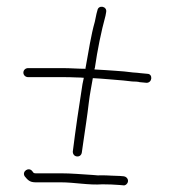

<svg xmlns="http://www.w3.org/2000/svg" viewBox="-20 -564 523 575"><path d="M286 -39C278 -38.3 268.7 -38.7 258 -40C225.3 -41.9 194.3 -45 161 -45H86C79.9 -45 79.5 -47.9 77 -51C66.4 -65.6 44.6 -50.7 54 -36C62.2 -26.2 68.2 -18 86 -18H161C204.4 -18 244.8 -9 287 -12C302.5 -12 323.9 -11.3 338 -10L349 -9C352.3 -8.3 355.5 -9.3 358.5 -12C368.1 -20.5 362.7 -34.1 351 -36L340 -37C324.1 -37 302.7 -39 286 -39ZM169 -360H64C56.3 -360 50 -354 50 -346.5C50 -339 56.3 -333 64 -333H169C182.3 -333 196.3 -332.7 211 -332C217.7 -332 224.3 -331.7 231 -331C229.7 -325 228.3 -318.7 227 -312C216.5 -246.3 206.2 -175.4 198 -110C198 -91.9 222.2 -90.1 225 -107L229.5 -138.5C235.6 -181.1 241 -214 246 -257C249 -282.8 253.9 -305.3 258 -330C290.8 -328.3 318.7 -325.3 349 -323L376 -320C380.7 -320 395.1 -319.5 398 -318L419 -316C436.4 -316 438.5 -343 421 -343L400 -345C396 -345.7 388.7 -346.3 378 -347L352 -350L326 -352C308.5 -353.5 283.2 -354.8 263 -356C263 -358.7 263.3 -360 264 -360C271.8 -414.4 282.9 -469.1 296 -517L298 -528C301 -545.7 275.1 -549.7 272 -534L269 -523C267.7 -515.7 266 -507.7 264 -499C252.5 -458.9 245.3 -410.1 237 -365C236.3 -362.3 236 -360 236 -358C214.3 -358 190.8 -360 169 -360Z"/></svg>

Font: Take Off
Style: Regular, Eh
Weight: 400
Foundry: Cannot Into Space Fonts
Version: Version 0.89